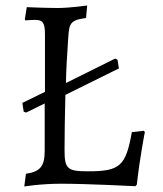

<svg xmlns="http://www.w3.org/2000/svg" viewBox="-20 -666 591 696"><path d="M502 -192 458 -187C436 -64 415 -45 299 -45C224 -45 214 -54 214 -122C214 -172 215 -245 217 -322L411 -418L406 -449L398 -454L219 -365C220 -415 223 -464 226 -508C231 -575 225 -592 292 -601L296 -646C296 -646 232 -637 189 -637C151 -637 77 -640 77 -640L70 -596L72 -592C72 -592 94 -594 106 -594C136 -594 143 -583 143 -540V-333L61 -293L66 -261L75 -258L142 -291V-120C142 -63 126 -44 74 -36L68 10C68 10 127 0 202 0C297 0 471 9 471 9L476 3C487 -96 505 -187 505 -187Z"/></svg>

Font: Alegreya SC
Style: Regular
Weight: 400
Designer: Juan Pablo del Peral
Foundry: Huerta Tipografica
Version: Version 2.007;PS 002.007;hotconv 1.0.88;makeotf.lib2.5.64775